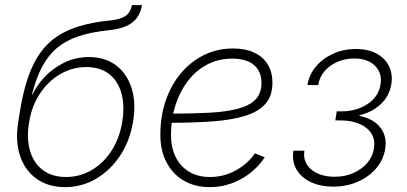

<svg xmlns="http://www.w3.org/2000/svg" viewBox="-20 -748 1647 777"><path d="M243.7 9.3Q175.8 9.3 128.4 -24.2Q81.1 -57.6 61 -117.7Q41 -177.7 54.2 -257.3L61.5 -302.7Q74.2 -379.4 94 -436.3Q113.8 -493.2 142.6 -533.7Q171.4 -574.2 211.2 -600.8Q251 -627.4 303.7 -642.8Q356.4 -658.2 423.8 -665Q454.1 -668 472.7 -675.5Q491.2 -683.1 501 -696Q510.7 -709 513.7 -727.5H554.7Q549.8 -697.3 534.2 -676Q518.6 -654.8 490.5 -642.3Q462.4 -629.9 418.9 -625.5Q350.1 -618.2 299.6 -601.8Q249 -585.4 212.9 -555.9Q176.8 -526.4 151.6 -480Q126.5 -433.6 109.4 -365.7H111.8Q128.4 -402.3 161.1 -437Q193.8 -471.7 239.5 -494.4Q285.2 -517.1 340.3 -517.1Q405.3 -517.1 449.7 -483.4Q494.1 -449.7 512.7 -390.9Q531.2 -332 518.6 -255.9Q505.9 -178.7 466.6 -118.9Q427.2 -59.1 369.4 -24.9Q311.5 9.3 243.7 9.3ZM247.1 -31.7Q302.7 -31.7 350.3 -59.3Q397.9 -86.9 430.7 -137Q463.4 -187 474.6 -254.4Q485.4 -321.3 471.2 -371.3Q457 -421.4 420.9 -449Q384.8 -476.6 329.1 -476.6Q272.9 -476.6 224.1 -448.2Q175.3 -419.9 141.8 -369.6Q108.4 -319.3 97.7 -252.9Q86.9 -187.5 101.6 -137.5Q116.2 -87.4 153.6 -59.6Q190.9 -31.7 247.1 -31.7Z M828.1 9.3Q768.6 9.3 723.6 -17.1Q678.7 -43.5 653.8 -91.1Q628.9 -138.7 628.9 -202.1Q628.9 -276.9 650.6 -340.6Q672.4 -404.3 712.2 -451.7Q752 -499 805.7 -525.4Q859.4 -551.8 922.9 -551.8Q973.1 -551.8 1009 -534.9Q1044.9 -518.1 1063.7 -487.1Q1082.5 -456.1 1082.5 -412.6Q1082.5 -360.4 1054.7 -328.4Q1026.9 -296.4 973.1 -279.5Q919.4 -262.7 841.1 -256.8Q762.7 -251 662.1 -251L666 -288.1Q756.3 -288.1 825.7 -291.7Q895 -295.4 942.4 -307.9Q989.7 -320.3 1013.9 -345.2Q1038.1 -370.1 1038.1 -412.6Q1038.1 -459.5 1007.6 -485.1Q977.1 -510.7 919.9 -510.7Q862.3 -510.7 816.4 -485.8Q770.5 -460.9 738.3 -417.7Q706.1 -374.5 689 -319.1Q671.9 -263.7 671.9 -202.1Q671.9 -152.3 690.4 -113.8Q709 -75.2 744.4 -53.5Q779.8 -31.7 830.1 -31.7Q885.7 -31.7 934.1 -58.3Q982.4 -85 1011.7 -127.4L1051.3 -111.8Q1017.1 -58.1 957.3 -24.4Q897.5 9.3 828.1 9.3Z M1328.1 7.3Q1276.4 7.3 1237.5 -11.2Q1198.7 -29.8 1179.7 -62.5Q1160.6 -95.2 1167.5 -138.2H1211.9Q1204.6 -91.3 1240 -62Q1275.4 -32.7 1334.5 -32.7Q1376.5 -32.7 1410.4 -47.9Q1444.3 -63 1466.3 -88.6Q1488.3 -114.3 1493.2 -146Q1502 -198.2 1463.6 -229.5Q1425.3 -260.7 1356.4 -260.7H1336.9L1342.8 -297.4H1362.3Q1422.9 -297.4 1467.3 -326.9Q1511.7 -356.4 1520 -405.8Q1527.3 -451.7 1498 -481.4Q1468.8 -511.2 1414.1 -511.2Q1358.9 -511.2 1317.4 -481.7Q1275.9 -452.1 1267.6 -403.8H1224.1Q1231.4 -447.3 1259.5 -480Q1287.6 -512.7 1329.6 -531.2Q1371.6 -549.8 1420.4 -549.8Q1469.7 -549.8 1504.2 -531Q1538.6 -512.2 1554.4 -479.7Q1570.3 -447.3 1563.5 -406.2Q1555.7 -358.9 1520.5 -326.2Q1485.4 -293.5 1435.1 -281.7L1434.1 -279.3Q1491.7 -267.6 1519.5 -231.4Q1547.4 -195.3 1538.6 -144Q1531.2 -100.6 1502 -66.4Q1472.7 -32.2 1427.7 -12.5Q1382.8 7.3 1328.1 7.3Z"/></svg>

Font: Inter 16pt ExtraLight
Style: Italic
Weight: 250
Italic angle: -9.3988°
Version: Version 4.001;git-66647c0bb